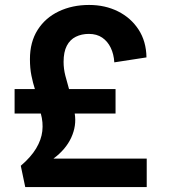

<svg xmlns="http://www.w3.org/2000/svg" viewBox="-20 -756 695 776"><path d="M82 0 64 -86Q105 -121 126 -156Q147 -191 151 -226Q155 -261 145 -297H39V-396H121Q113 -421 107 -450.5Q101 -480 101 -517Q101 -586 132 -635Q163 -684 217.5 -710Q272 -736 340 -736Q405 -736 457 -710Q509 -684 540 -636.5Q571 -589 572 -524L442 -504Q440 -537 427.5 -563Q415 -589 393 -604Q371 -619 339 -619Q310 -619 286.5 -607.5Q263 -596 250 -571Q237 -546 237 -506Q237 -478 244 -450.5Q251 -423 259 -396H447V-297H282Q290 -248 268 -200Q246 -152 196 -115H573V0Z"/></svg>

Font: Parkinsans SemiBold
Style: Regular
Weight: 600
Designer: Red Stone, Indian Type Foundry
Foundry: Indian Type Foundry
Version: Version 1.000